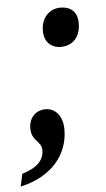

<svg xmlns="http://www.w3.org/2000/svg" viewBox="-66 -575 419 759"><g transform="rotate(-5 143.5 -195.5)"><path d="M192 -386C229 -386 270 -409 270 -474C270 -520 242 -541 203 -541C157 -541 126 -505 126 -455C126 -412 153 -386 192 -386ZM-15 150C111 122 177 39 177 -60C177 -115 147 -146 109 -146C74 -146 43 -121 43 -76C43 -24 83 -23 83 14C83 55 54 83 -4 100Z"/></g></svg>

Font: Noto Serif Tamil ExtraCondensed
Style: Bold Italic
Weight: 700
Width: 2
Italic angle: -12°
Designer: Indian Type Foundry, Tom Grace, and the Monotype Design Team
Foundry: Monotype Imaging Inc.
Version: Version 2.003